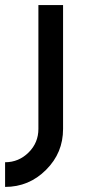

<svg xmlns="http://www.w3.org/2000/svg" viewBox="-73 -520 342 755"><path d="M78 -500V-13Q78 41 40 79Q1 118 -53 118V215Q41 215 108 148Q142 114 158.5 74Q175 34 175 -13V-500Z"/></svg>

Font: Unageo
Style: Medium
Weight: 500
Designer: Richard Sepsi
Foundry: Richard Sepsi
Version: Version 2.000